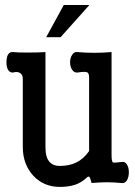

<svg xmlns="http://www.w3.org/2000/svg" viewBox="-20 -731 540 769"><path d="M337.9 -710.9H235.4L165 -582H222.7ZM71.3 -415V-142.6Q71.3 -73.2 113.3 -27.3Q155.3 17.6 219.7 17.6Q254.9 17.6 281.2 8.8Q306.6 0 325.2 -17.6Q334 -27.3 338.9 -21.5Q341.8 -17.6 346.7 2Q380.9 -1 408.2 -1Q436.5 -1 465.8 2Q479.5 4.9 488.3 -8.8Q496.1 -21.5 496.1 -41Q496.1 -60.5 488.3 -72.3Q479.5 -85.9 465.8 -82L455.1 -81.1Q435.5 -78.1 431.6 -81.1Q426.8 -85.9 426.8 -110.4V-522.5Q392.6 -519.5 357.4 -519.5Q322.3 -519.5 290 -522.5Q276.4 -524.4 268.6 -510.7Q260.7 -499 260.7 -481.4Q260.7 -463.9 268.6 -452.1Q276.4 -439.5 290 -440.4Q320.3 -445.3 329.1 -441.4Q336.9 -437.5 336.9 -420.9V-126Q314.5 -93.8 285.2 -80.1Q257.8 -66.4 218.8 -66.4Q193.4 -66.4 179.7 -81.1Q162.1 -99.6 162.1 -139.6V-522.5Q133.8 -520.5 90.8 -520.5Q45.9 -520.5 32.2 -522.5Q19.5 -524.4 11.7 -511.7Q5.9 -500 5.9 -481.4Q5.9 -463.9 11.7 -452.1Q19.5 -439.5 32.2 -440.4Q47.9 -445.3 58.6 -439.5Q71.3 -433.6 71.3 -415Z"/></svg>

Font: GungsuhChe
Style: Regular
Weight: 400
Monospace: yes
Version: Version 2.21